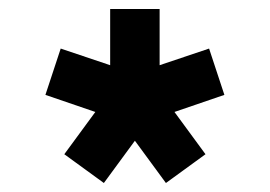

<svg xmlns="http://www.w3.org/2000/svg" viewBox="-20 -765 600 427"><path d="M123 -422 192 -516 81 -554 115 -657 225 -620V-745H335V-620L445 -657L479 -554L368 -516L437 -422L349 -358L280 -452L211 -358Z"/></svg>

Font: Evergrow Sans 
Style: ExtraBold
Weight: 800
Foundry: 10Web
Version: Version 1.000